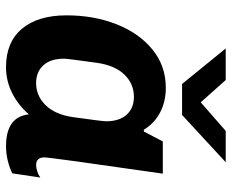

<svg xmlns="http://www.w3.org/2000/svg" viewBox="-86 -674 770 638"><g transform="rotate(90 299.0 -355.0)"><path d="M411 -448H417L450 -511H557Q503 -137 503 -117Q503 -104 509.5 -97Q516 -90 528 -90Q538 -90 550 -94Q562 -98 570 -104L556 -11Q539 -2 514.5 4Q490 10 466 10Q368 10 360 -66Q330 -31 289.5 -10.5Q249 10 203 10Q120 10 75.5 -43Q31 -96 31 -191Q31 -282 60.5 -357Q90 -432 144.5 -476.5Q199 -521 272 -521Q318 -521 354.5 -501.5Q391 -482 411 -448ZM189 -294Q175 -194 175 -183Q175 -138 197 -114Q219 -90 256 -90Q298 -90 329 -121Q360 -152 369 -211Q383 -311 383 -322Q383 -367 361 -391Q339 -415 302 -415Q259 -415 228.5 -384Q198 -353 189 -294ZM320 -637 415 -720H519L362 -575H259L141 -720H246Z"/></g></svg>

Font: Chivo
Style: Bold Italic
Weight: 700
Italic angle: -8.05°
Designer: Hector Gatti
Foundry: Omnibus-Type
Version: Version 1.007